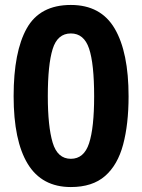

<svg xmlns="http://www.w3.org/2000/svg" viewBox="-20 -745 575 775"><path d="M499 -356Q499 -244 477 -161.5Q455 -79 404 -34.5Q353 10 266 10Q149 10 92 -83.5Q35 -177 35 -357Q35 -536 88 -630.5Q141 -725 266 -725Q387 -725 443 -629.5Q499 -534 499 -356ZM173 -357Q173 -235 192.5 -169.5Q212 -104 266 -104Q319 -104 339.5 -166.5Q360 -229 360 -356Q360 -488 339.5 -549Q319 -610 266 -610Q212 -610 192.5 -547Q173 -484 173 -357Z"/></svg>

Font: Noto Sans Sinhala SemiCondensed
Style: Bold
Weight: 700
Width: 4
Designer: Jelle Bosma - Monotype Design Team
Foundry: Monotype Imaging Inc.
Version: Version 2.006; ttfautohint (v1.8.4.7-5d5b)